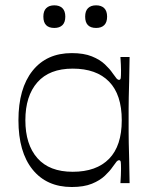

<svg xmlns="http://www.w3.org/2000/svg" viewBox="-20 -701 592 735"><path d="M254.7 14.9Q158.6 14.9 104.6 -52.1Q50.6 -119 50.6 -240.7Q50.6 -362.4 104.6 -430.1Q158.6 -497.7 254.7 -497.7Q301 -497.7 331.9 -485.1Q362.7 -472.6 381.6 -454.6Q400.6 -436.6 410.7 -421.4Q422 -405.3 426.4 -400.3Q430.9 -395.3 435.9 -395.3Q441.3 -395.3 442.3 -402.7Q443.3 -410.1 443.3 -430.9Q443.3 -440.1 442.7 -454.2Q442.1 -468.3 441 -482.9H476.1Q475.3 -424.7 474.4 -388.3Q473.4 -351.9 472.9 -327.9Q472.4 -303.9 472.4 -284.6Q472.4 -265.4 472.4 -240.7Q472.4 -216.1 472.4 -197.1Q472.4 -178 472.9 -154.3Q473.4 -130.6 474.4 -94.4Q475.3 -58.1 476.1 0H441Q442.1 -14.6 442.7 -29.1Q443.3 -43.6 443.3 -54.6Q443.3 -73.6 442.3 -80.6Q441.3 -87.6 435.9 -87.6Q430.9 -87.6 426.4 -82.6Q422 -77.6 410.7 -61.4Q400.6 -46.4 381.6 -28.4Q362.7 -10.3 331.9 2.3Q301 14.9 254.7 14.9ZM258.3 -43.4Q349 -43.4 397.6 -93.1Q446.1 -142.7 446.1 -240.7Q446.1 -338.7 397.6 -388.5Q349 -438.3 258.3 -438.3Q169 -438.3 123.1 -385.9Q77.1 -333.6 77.1 -240.7Q77.1 -147.9 123.1 -95.6Q169 -43.4 258.3 -43.4ZM188 -594Q146 -594 146 -637.3Q146 -659 157 -669.8Q168 -680.6 188 -680.6Q207.7 -680.6 218.9 -669.8Q230 -658.9 230 -637.3Q230 -615.6 219 -604.8Q208 -594 188 -594ZM348 -594Q306 -594 306 -637.3Q306 -659 317 -669.8Q328 -680.6 348 -680.6Q367.7 -680.6 378.9 -669.8Q390 -658.9 390 -637.3Q390 -615.6 379 -604.8Q368 -594 348 -594Z"/></svg>

Font: Ojuju ExtraLight
Style: Regular
Weight: 200
Designer: Chisaokwu Joboson, Mirko Velimirovic
Foundry: Udi Foundry
Version: Version 1.000